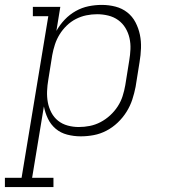

<svg xmlns="http://www.w3.org/2000/svg" viewBox="-71 -548 691 783"><path d="M-51 215V177H17L126 -482H63V-520H175L159 -422Q173 -447 193 -468Q213 -489 238 -503Q263 -517 290 -522.5Q317 -528 344 -528Q344 -528 344 -528Q344 -528 344 -528Q373 -528 400 -521Q427 -514 448 -497.5Q469 -481 481.5 -457Q494 -433 499.5 -406.5Q505 -380 504 -351.5Q503 -323 498 -294L482 -194Q477 -168 468.5 -142Q460 -116 445 -92Q430 -68 409 -48Q388 -28 363 -15Q338 -2 311.5 3Q285 8 258 8Q230 8 203 1Q176 -6 156 -23Q136 -40 124.5 -64Q113 -88 108 -114L60 177H147V215ZM250 -30Q273 -30 295.5 -34.5Q318 -39 339 -50Q360 -61 378 -77.5Q396 -94 409 -114Q422 -134 429 -156Q436 -178 440 -201L456 -301Q460 -324 461 -347.5Q462 -371 457 -393Q452 -415 440.5 -434Q429 -453 411 -466Q393 -479 370.5 -484.5Q348 -490 325 -490Q303 -490 281 -485.5Q259 -481 238.5 -470.5Q218 -460 201 -443.5Q184 -427 172 -407.5Q160 -388 153 -366.5Q146 -345 142 -323L126 -223Q122 -200 121 -176.5Q120 -153 124 -131Q128 -109 138.5 -89Q149 -69 166 -55.5Q183 -42 205 -36Q227 -30 250 -30Z"/></svg>

Font: Iosevka Etoile XLtObl
Style: Regular
Weight: 200
Italic angle: -9°
Designer: Belleve Invis
Foundry: Belleve Invis
Version: Version 15.5.2; ttfautohint (v1.8.4)